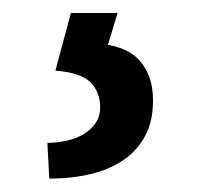

<svg xmlns="http://www.w3.org/2000/svg" viewBox="-20 -27 314 291"><path d="M158.2 -7.3 143.6 41Q158.2 43.5 170.7 49.3Q183.1 55.2 192.1 65.4Q201.2 75.7 206.5 90.3Q211.9 105 211.9 125.5Q211.9 156.7 200 179Q188 201.2 167 215.6Q146 230 117.2 236.8Q88.4 243.7 54.7 243.7L51.8 189.5Q66.4 189.5 80.8 186.3Q95.2 183.1 106.4 176.5Q117.7 169.9 124.8 159.7Q131.8 149.4 131.8 135.3Q131.8 112.8 117.2 97.9Q102.5 83 64 80.1L87.4 -7.3Z"/></svg>

Font: Ufes Sans
Style: Regular
Weight: 400
Designer: Ricardo Esteves, Filipe Motta, Cassio Ferreira, Ana Quintelato & Breno Mello
Foundry: ProDesignUfes - Ricardo Esteves, Filipe Motta, Cassio Ferreira, Ana Quintelato & Breno Mello (This is a derivative work,
Version: Version 2.0